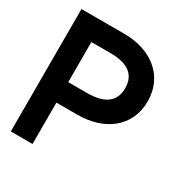

<svg xmlns="http://www.w3.org/2000/svg" viewBox="-141 -684 746 788"><g transform="rotate(30 231.5 -290.0)"><path d="M123 0V-196H223C347 -196 445 -264 445 -388C445 -508 350 -580 223 -580H20V0ZM123 -483H213C293 -483 338 -454 338 -388C338 -323 293 -293 213 -293H123Z"/></g></svg>

Font: Charger Pro
Style: Blk
Weight: 900
Designer: Jasper
Foundry: Cannot Into Space Fonts
Version: Version 1.09